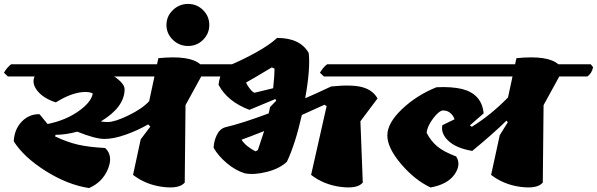

<svg xmlns="http://www.w3.org/2000/svg" viewBox="-54 -954 3038 977"><path d="M339 -284Q280 -268 229 -268L226 -260Q289 -230 345 -217.5Q401 -205 481 -201Q523 -162 495.5 -94.5Q468 -27 399 3Q289 -14 177.5 -84.5Q66 -155 16 -235Q19 -296 56.5 -335Q94 -374 147 -373L188 -323Q278 -341 344 -387Q410 -433 418 -478Q405 -486 381 -486Q315 -486 230 -433Q168 -453 137 -491Q106 -529 122 -565H-14L-34 -584Q-16 -614 3 -627H745L752 -658Q912 -674 965 -627H1130L1142 -612Q1135 -580 1113 -565H970L890 -419L886 -25Q859 8 773.5 -3Q688 -14 623 -64L662 -245L711 -310L700 -321Q646 -290 585 -268.5Q524 -247 477.5 -247Q431 -247 339 -284ZM580 -500Q580 -409 459 -336Q477 -333 494 -333Q530 -333 600 -367Q670 -401 705 -439L732 -565H527Q580 -529 580 -500Z M1011 -827Q1011 -783 979.5 -751.5Q948 -720 903 -720Q858 -720 825.5 -751.5Q793 -783 793 -827Q793 -871 825.5 -902.5Q858 -934 903 -934Q948 -934 979.5 -902.5Q1011 -871 1011 -827Z M2042 -627 2054 -612Q2047 -580 2025 -565H1594L1574 -584Q1592 -614 1611 -627ZM1347 -450 1215 -395Q1102 -438 1058 -523Q1068 -596 1102 -617Q1166 -642 1242 -683.5Q1318 -725 1356 -761Q1474 -761 1517 -684Q1526 -604 1499 -454Q1555 -478 1631 -514Q1738 -525 1791 -510Q1844 -495 1867 -453L1780 -337L1792 -25Q1765 8 1679.5 -3Q1594 -14 1529 -64L1608 -414L1597 -421Q1547 -398 1482 -369Q1449 -222 1406 -131Q1369 -96 1304.5 -79.5Q1240 -63 1192 -72Q1145 -86 1100.5 -123.5Q1056 -161 1033 -202Q1034 -234 1048.5 -265.5Q1063 -297 1091 -306Q1180 -327 1313 -377Q1316 -387 1320 -409L1352 -442ZM1343 -605 1329 -611Q1231 -552 1198 -534Q1203 -521 1217 -503Q1231 -485 1241 -482L1336 -505Q1343 -570 1343 -605ZM1246 -184 1258 -190Q1287 -277 1290 -287Q1214 -257 1175 -243Q1197 -209 1246 -184Z M2117 -278Q2138 -237 2170.5 -209.5Q2203 -182 2267 -158Q2294 -117 2259 -66.5Q2224 -16 2137 0Q2056 -38 1986.5 -120Q1917 -202 1917 -265Q1917 -328 1992 -399Q2067 -470 2167 -510Q2242 -514 2298 -501Q2398 -475 2407 -377L2337 -316L2347 -309Q2444 -369 2531 -458L2554 -565H1883L1863 -584Q1881 -614 1900 -627H2567L2574 -658Q2734 -674 2787 -627H2952L2964 -612Q2957 -580 2935 -565H2792L2712 -419L2708 -25Q2681 8 2595.5 -3Q2510 -14 2445 -64L2489 -266L2530 -332L2523 -340Q2456 -274 2349 -186Q2267 -200 2227.5 -237.5Q2188 -275 2197 -317Q2207 -322 2228 -332Q2249 -342 2259 -347Q2253 -366 2237.5 -379Q2222 -392 2201.5 -392Q2181 -392 2150.5 -352Q2120 -312 2117 -278Z"/></svg>

Font: Tillana ExtraBold
Style: Regular
Weight: 800
Designer: Lipi Raval (Devanagari, Latin), Jonny Pinhorn (Latin)
Foundry: Indian Type Foundry
Version: Version 2.003;PS 1.0;hotconv 1.0.79;makeotf.lib2.5.61930; tt